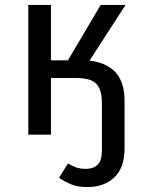

<svg xmlns="http://www.w3.org/2000/svg" viewBox="-20 -547 580 780"><path d="M389 -527H490L324 -270L294 -230H187V0H95V-527H187V-302H256ZM291 -230 313 -302Q395 -302 440.5 -262Q486 -222 486 -137V0H394V-128Q394 -166 383.5 -188.5Q373 -211 350.5 -220.5Q328 -230 291 -230ZM335 213Q295 213 267 201Q239 189 220 175L256 117Q273 127 289 133Q305 139 330 139Q359 139 376.5 122Q394 105 394 65V-1H486V57Q486 134 444.5 173.5Q403 213 335 213Z"/></svg>

Font: Fira Sans Variable
Style: Regular
Weight: 400
Designer: Carrois Corporate & Edenspiekermann AG
Foundry: Carrois Corporate GbR & Edenspiekermann AG
Version: Version 4.202